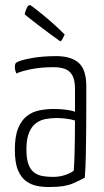

<svg xmlns="http://www.w3.org/2000/svg" viewBox="-20 -733 412 763"><path d="M183 10Q156 11 130.5 6.5Q105 2 84.5 -12.5Q64 -27 51.5 -56.5Q39 -86 39 -138Q39 -191 52 -223Q65 -255 87 -272Q109 -289 137 -294.5Q165 -300 194 -300Q216 -300 238.5 -297.5Q261 -295 278 -289Q278 -289 278 -306Q278 -323 278 -344.5Q278 -366 278 -380Q278 -416 267 -434.5Q256 -453 237 -459.5Q218 -466 193 -466Q143 -466 103.5 -458Q64 -450 45 -441Q42 -448 40.5 -454.5Q39 -461 39 -467Q39 -473 40.5 -478Q42 -483 46 -485Q61 -494 105 -502Q149 -510 203 -510Q262 -510 292.5 -483.5Q323 -457 323 -389V-327Q323 -270 322.5 -216Q322 -162 321 -114Q320 -66 317 -27Q302 -18 269.5 -4Q237 10 183 10ZM191 -30Q218 -30 241.5 -38.5Q265 -47 273 -55Q275 -78 276 -111.5Q277 -145 277.5 -182.5Q278 -220 278 -254Q263 -259 242.5 -261.5Q222 -264 206 -264Q183 -264 161.5 -260Q140 -256 123 -243.5Q106 -231 95.5 -206Q85 -181 85 -139Q85 -101 93.5 -79Q102 -57 117 -46.5Q132 -36 151 -33Q170 -30 191 -30ZM219 -569Q197 -585 173 -602.5Q149 -620 128.5 -636Q108 -652 94 -663Q80 -674 78 -676Q79 -683 85 -698Q91 -713 100 -713Q101 -713 114 -703Q127 -693 147.5 -676.5Q168 -660 191.5 -639Q215 -618 237 -596Q237 -596 234 -589.5Q231 -583 227 -576Q223 -569 219 -569Z"/></svg>

Font: Yanone Kaffeesatz Light
Style: Regular
Weight: 300
Designer: Yanone (Cyrillic: Daniel Pouzeot, Huerta Tipografica, and Cyreal)
Foundry: Yanone
Version: Version 2.003